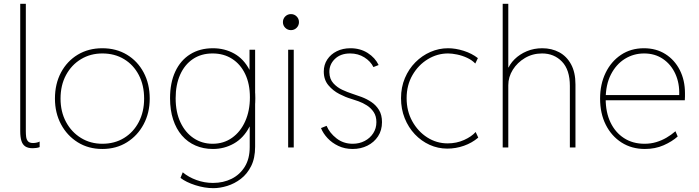

<svg xmlns="http://www.w3.org/2000/svg" viewBox="-20 -772 3659 1005"><path d="M151.4 3.9Q127 3.9 112.5 -5.6Q98.1 -15.1 92 -34.9Q85.9 -54.7 85.9 -85V-752H115.2V-85Q115.2 -69.8 116.9 -55.7Q118.7 -41.5 126.5 -32.5Q134.3 -23.4 153.3 -23.4Q163.6 -23.4 173.3 -25.9Q183.1 -28.3 187.5 -31.2V-2Q180.2 1 170.2 2.4Q160.2 3.9 151.4 3.9Z M515.6 7.8Q442.9 7.8 387 -27.1Q331.1 -62 299.3 -121.6Q267.6 -181.2 267.6 -255.9Q267.6 -333 299.3 -392.6Q331.1 -452.1 387 -485.8Q442.9 -519.5 515.6 -519.5Q588.4 -519.5 644.3 -485.8Q700.2 -452.1 731.9 -392.6Q763.7 -333 763.7 -255.9Q763.7 -181.2 731.9 -121.6Q700.2 -62 644.3 -27.1Q588.4 7.8 515.6 7.8ZM515.6 -19.5Q580.1 -19.5 629.4 -49.8Q678.7 -80.1 706.5 -133.5Q734.4 -187 734.4 -255.9Q734.4 -326.2 706.5 -379.4Q678.7 -432.6 629.4 -462.4Q580.1 -492.2 515.6 -492.2Q453.6 -492.2 404.1 -462.4Q354.5 -432.6 325.7 -379.4Q296.9 -326.2 296.9 -255.9Q296.9 -187 325.7 -133.5Q354.5 -80.1 404.1 -49.8Q453.6 -19.5 515.6 -19.5Z M1096.7 212.9Q1051.3 212.9 1002.4 197.3Q953.6 181.6 924.8 159.2L936.5 129.9Q966.8 155.3 1008.5 170.4Q1050.3 185.5 1094.7 185.5Q1148.9 185.5 1192.4 163.8Q1235.8 142.1 1261.5 100.3Q1287.1 58.6 1287.1 -2V-109.4H1282.2L1288.1 -137.7V-377L1283.2 -407.2H1286.1V-511.7H1315.4V-3.9Q1315.4 55.7 1294.7 97.2Q1273.9 138.7 1240.7 164.1Q1207.5 189.5 1169.4 201.2Q1131.3 212.9 1096.7 212.9ZM1094.7 7.8Q1044.4 7.8 1003.2 -10.3Q961.9 -28.3 932.1 -62.7Q902.3 -97.2 886.2 -146.5Q870.1 -195.8 870.1 -257.8Q870.1 -338.9 897.5 -397.5Q924.8 -456.1 975.3 -487.8Q1025.9 -519.5 1094.7 -519.5Q1155.8 -519.5 1206.1 -491.5Q1256.3 -463.4 1286.4 -405.5Q1316.4 -347.7 1316.4 -257.8Q1316.4 -167.5 1285.9 -108.6Q1255.4 -49.8 1204.8 -21Q1154.3 7.8 1094.7 7.8ZM1092.8 -19.5Q1150.9 -19.5 1194.8 -50.8Q1238.8 -82 1263.4 -137Q1288.1 -191.9 1288.1 -262.7Q1288.1 -333 1263.4 -384.5Q1238.8 -436 1194.8 -464.1Q1150.9 -492.2 1092.8 -492.2Q1033.2 -492.2 989.7 -462.9Q946.3 -433.6 922.9 -380.9Q899.4 -328.1 899.4 -257.8Q899.4 -184.6 924.8 -131.1Q950.2 -77.6 993.9 -48.6Q1037.6 -19.5 1092.8 -19.5Z M1488.3 0V-511.7H1517.6V0ZM1502.9 -614.3Q1485.4 -614.3 1473.1 -626.5Q1460.9 -638.7 1460.9 -656.2Q1460.9 -673.8 1473.1 -686Q1485.4 -698.2 1502.9 -698.2Q1520.5 -698.2 1532.7 -686Q1544.9 -673.8 1544.9 -656.2Q1544.9 -638.7 1532.7 -626.5Q1520.5 -614.3 1502.9 -614.3Z M1826.2 7.8Q1784.7 7.8 1751.2 -8.1Q1717.8 -23.9 1694.6 -48.8Q1671.4 -73.7 1660.2 -101.6L1689.5 -113.3Q1705.1 -76.2 1741.2 -47.9Q1777.3 -19.5 1826.2 -19.5Q1860.8 -19.5 1888.9 -34.2Q1917 -48.8 1933.6 -74.5Q1950.2 -100.1 1950.2 -132.8Q1950.2 -164.1 1936 -185.3Q1921.9 -206.5 1900.4 -220.2Q1878.9 -233.9 1856.4 -241.9Q1834 -250 1817.4 -254.9Q1790 -262.7 1756.6 -279.8Q1723.1 -296.9 1699 -325.7Q1674.8 -354.5 1674.8 -397.5Q1674.8 -433.1 1693.1 -460.7Q1711.4 -488.3 1742.9 -503.9Q1774.4 -519.5 1814.5 -519.5Q1865.7 -519.5 1904.8 -494.6Q1943.8 -469.7 1961.9 -431.6L1934.6 -420.9Q1919.9 -451.2 1887.2 -471.7Q1854.5 -492.2 1812.5 -492.2Q1762.2 -492.2 1732.4 -462.9Q1702.6 -433.6 1704.1 -392.6Q1705.1 -357.9 1724.9 -336.2Q1744.6 -314.5 1771.5 -302Q1798.3 -289.6 1821.3 -282.2Q1845.7 -274.4 1873 -264.2Q1900.4 -253.9 1924.6 -237.5Q1948.7 -221.2 1964.1 -195.8Q1979.5 -170.4 1979.5 -132.8Q1979.5 -89.8 1958.7 -58.3Q1938 -26.9 1903.1 -9.5Q1868.2 7.8 1826.2 7.8Z M2321.3 5.9Q2272.5 5.9 2228.8 -13.9Q2185.1 -33.7 2151.4 -69.3Q2117.7 -105 2098.4 -153.1Q2079.1 -201.2 2079.1 -257.8Q2079.1 -315.4 2099.4 -363.3Q2119.6 -411.1 2154.3 -446Q2189 -481 2233.2 -500.2Q2277.3 -519.5 2325.2 -519.5Q2364.7 -519.5 2407.5 -505.9Q2450.2 -492.2 2481.4 -467.8L2467.8 -439.5Q2450.7 -457.5 2425.3 -469.2Q2399.9 -481 2373 -486.6Q2346.2 -492.2 2325.2 -492.2Q2269 -492.2 2219.5 -462.2Q2169.9 -432.1 2139.2 -379.2Q2108.4 -326.2 2108.4 -257.8Q2108.4 -190.9 2137.9 -137.5Q2167.5 -84 2216.3 -52.7Q2265.1 -21.5 2323.2 -21.5Q2369.6 -21.5 2409.2 -39.3Q2448.7 -57.1 2469.7 -81.1L2483.4 -51.8Q2450.7 -23.9 2408.4 -9Q2366.2 5.9 2321.3 5.9Z M2611.3 0V-752H2640.6V-418.9H2654.3L2634.8 -402.3Q2646.5 -435.1 2673.3 -461.7Q2700.2 -488.3 2737.5 -503.9Q2774.9 -519.5 2818.4 -519.5Q2867.7 -519.5 2907 -498.5Q2946.3 -477.5 2969.2 -435.3Q2992.2 -393.1 2992.2 -330.1V0H2962.9V-322.3Q2962.9 -406.7 2921.6 -449.5Q2880.4 -492.2 2817.4 -492.2Q2768.1 -492.2 2728 -468.5Q2688 -444.8 2664.3 -407Q2640.6 -369.1 2640.6 -326.2V0Z M3355.5 7.8Q3286.6 7.8 3233.6 -25.9Q3180.7 -59.6 3150.9 -118.9Q3121.1 -178.2 3121.1 -255.9Q3121.1 -331.1 3149.9 -390.6Q3178.7 -450.2 3230.5 -484.9Q3282.2 -519.5 3350.6 -519.5Q3414.6 -519.5 3462.9 -489Q3511.2 -458.5 3538.3 -405.3Q3565.4 -352.1 3565.4 -284.2Q3565.4 -275.4 3565.4 -266.4Q3565.4 -257.3 3564.5 -247.1H3144.5V-274.4H3535.2Q3537.6 -335.9 3515.1 -385.3Q3492.7 -434.6 3450.4 -463.4Q3408.2 -492.2 3351.6 -492.2Q3296.4 -492.2 3250.7 -463.9Q3205.1 -435.5 3177.7 -382.1Q3150.4 -328.6 3150.4 -253.9Q3150.4 -184.1 3175.5 -131.3Q3200.7 -78.6 3246.3 -49.1Q3292 -19.5 3353.5 -19.5Q3386.2 -19.5 3414.8 -28.1Q3443.4 -36.6 3468.5 -51.3Q3493.7 -65.9 3515.6 -85L3527.3 -57.6Q3498 -31.2 3453.9 -11.7Q3409.7 7.8 3355.5 7.8Z"/></svg>

Font: Reddit Sans ExtraLight
Style: Regular
Weight: 250
Designer: Stephen Hutchings
Foundry: Reddit
Version: Version 1.014